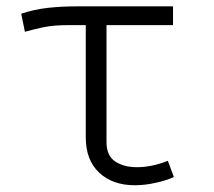

<svg xmlns="http://www.w3.org/2000/svg" viewBox="-20 -558 655 589"><path d="M510.8 -538.5V-481H306.7V-122.6Q306.7 -80.5 333.1 -62.8Q359.5 -45.1 400.5 -45.1Q445.1 -45.1 494.9 -64.6L513.3 -15.4Q497.9 -6.7 462.1 1.8Q426.2 10.3 393.8 10.3Q325.6 10.3 284.4 -28.2Q243.1 -66.7 243.1 -136.9V-481H197.9Q169.7 -481 149.7 -479.5Q129.7 -477.9 109 -473.6Q88.2 -469.2 56.4 -460.5L45.1 -515.9Q84.6 -529.2 126.2 -533.8Q167.7 -538.5 214.9 -538.5Z"/></svg>

Font: Fira Code Light
Style: Regular
Weight: 300
Monospace: yes
Designer: Carrois Corporate, Edenspiekermann AG, Nikita Prokopov
Foundry: Carrois Corporate, Edenspiekermann AG, Nikita Prokopov
Version: Version 6.000; ttfautohint (v1.8.2) -l 8 -r 50 -G 200 -x 14 